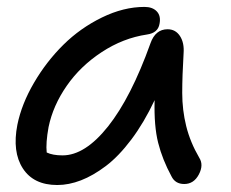

<svg xmlns="http://www.w3.org/2000/svg" viewBox="-20 -532 661 550"><path d="M144 -2Q76.2 -2 45.4 -49.6Q14.6 -97.2 29.8 -174.8Q42 -234.4 77.4 -294.9Q112.8 -355.5 161.4 -403.6Q210 -451.7 272 -481.9Q334 -512.2 394 -512.2Q417 -512.2 429.2 -499.3Q441.4 -486.3 437 -463.9Q432.6 -437.5 400.9 -433.1Q332.5 -422.9 271.5 -382.8Q210.4 -342.8 171.1 -286.1Q131.8 -229.5 119.1 -168Q110.8 -122.1 113.8 -95.2Q130.9 -86.9 159.2 -86.9Q223.6 -86.9 289.6 -169.9Q355.5 -252.9 411.1 -408.2Q425.3 -448.2 460 -448.2Q482.9 -448.2 495.6 -428.7Q508.3 -409.2 505.9 -378.9Q502 -314.5 502 -265.6Q502 -216.8 513.4 -170.7Q524.9 -124.5 550.8 -80.1Q564 -59.6 549.6 -32.2Q535.2 -4.9 507.8 -4.9Q481.9 -4.9 471.2 -26.9Q445.3 -74.7 433.1 -122.8Q420.9 -170.9 422.9 -245.1Q392.6 -180.7 356.2 -132.3Q319.8 -84 283.2 -56.4Q246.6 -28.8 211.9 -15.4Q177.2 -2 144 -2Z"/></svg>

Font: Shantell Sans Bouncy
Style: Italic
Weight: 400
Italic angle: -11.31°
Designer: Stephen Nixon, Anya Danilova, Shantell Martin
Foundry: Arrow Type
Version: Version 1.006;[9816181b4]